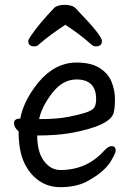

<svg xmlns="http://www.w3.org/2000/svg" viewBox="-20 -751 540 795"><path d="M230 24Q180 24 141 -3Q102 -30 79.5 -79Q57 -128 57 -207Q38 -223 38 -241Q38 -260 64 -260Q77 -333 139 -410Q208 -492 297 -492Q357 -492 392.5 -469.5Q428 -447 442 -412Q456 -377 456 -340Q456 -306 451 -285Q437 -229 266 -199Q209 -190 134 -190Q134 -122 162 -84.5Q190 -47 230 -47Q340 -47 412 -128Q430 -146 441 -146Q459 -146 459 -128Q459 -118 445 -94Q418 -40 333 4Q289 24 230 24ZM142 -258H150Q215 -258 259.5 -266.5Q304 -275 332.5 -284Q361 -293 369.5 -304.5Q378 -316 378 -341Q378 -422 297 -422Q239 -422 195.5 -365Q152 -308 142 -258ZM122 -559Q97 -559 97 -581Q97 -587 108 -603Q142 -653 206 -720Q222 -731 247 -731Q280 -731 294 -716L305 -704Q402 -604 402 -581Q402 -559 377 -559Q366 -559 358 -567Q311 -609 251 -648L253 -650Q187 -607 141 -567Q134 -559 122 -559Z"/></svg>

Font: LXGW WenKai Mono TC
Style: Bold
Weight: 700
Designer: LXGW / Fontworks Inc.
Foundry: LXGW / Fontworks Inc.
Version: Version 1.330